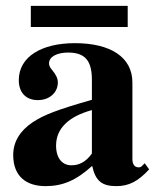

<svg xmlns="http://www.w3.org/2000/svg" viewBox="-20 -620 540 654"><path d="M293 -97C271 -66 247 -57 223 -57C193 -57 171 -80 171 -124C171 -182 213 -223 293 -245ZM473 -64 463 -54C460 -51 457 -50 452 -50C438 -50 431 -61 431 -78V-339C431 -425 357 -473 235 -473C122 -473 44 -427 44 -347C44 -305 68 -279 109 -279C149 -279 177 -305 177 -339C177 -353 171 -365 158 -381C149 -391 147 -398 147 -404C147 -428 176 -441 212 -441C271 -441 293 -412 293 -348V-280C177 -247 130 -229 92 -204C47 -174 25 -136 25 -92C25 -18 71 14 135 14C193 14 239 -5 294 -55C305 -4 327 14 376 14C419 14 450 -2 488 -43ZM415 -528V-600H85V-528Z"/></svg>

Font: XITS Math
Style: Bold
Weight: 700
Designer: MicroPress Inc., with final additions and corrections provided by Coen Hoffman, Elsevier (retired)
Version: Version 1.302